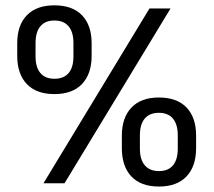

<svg xmlns="http://www.w3.org/2000/svg" viewBox="-20 -670 781 702"><path d="M216 0H139L526.5 -639H603.5ZM561 12Q495 12 460.2 -25Q425.5 -62 425.5 -128V-174Q425.5 -239.5 460.5 -276.5Q495.5 -313.5 561 -313.5Q627 -313.5 662 -277Q697 -240.5 697 -174V-128Q697 -62 662 -25Q627 12 561 12ZM561 -44.5Q595 -44.5 612.5 -65.5Q630 -86.5 630 -126.5V-175Q630 -215.5 612.2 -236.5Q594.5 -257.5 561 -257.5Q527 -257.5 509.2 -236.5Q491.5 -215.5 491.5 -175V-126.5Q491.5 -86.5 509.5 -65.5Q527.5 -44.5 561 -44.5ZM179 -326Q113 -326 78 -362.8Q43 -399.5 43 -465.5V-512Q43 -577.5 78 -614Q113 -650.5 179 -650.5Q245 -650.5 280 -614Q315 -577.5 315 -512V-465.5Q315 -400 280 -363Q245 -326 179 -326ZM179 -382Q213 -382 230.8 -402.8Q248.5 -423.5 248.5 -464V-513Q248.5 -552.5 230.8 -573.8Q213 -595 179 -595Q145 -595 127.5 -573.8Q110 -552.5 110 -513V-464Q110 -423.5 127.8 -402.8Q145.5 -382 179 -382Z"/></svg>

Font: Anek Devanagari Medium
Style: Regular
Weight: 400
Version: Version 1.003